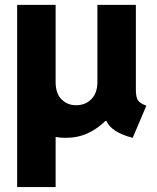

<svg xmlns="http://www.w3.org/2000/svg" viewBox="-20 -545 630 770"><path d="M48.8 205.1V-525.4H203.1V-215.8Q203.1 -169.9 226.8 -146.5Q250.5 -123 284.7 -123Q322.8 -123 346.7 -147.7Q370.6 -172.4 370.6 -215.8V-525.4H524.9V-184.1Q524.9 -155.8 533 -143.1Q541 -130.4 566.9 -121.1L512.2 7.8Q426.3 -14.6 406.7 -60.1H402.8Q372.1 -29.3 332 -10.7Q292 7.8 244.1 7.8Q223.1 7.8 203.1 4.4V205.1Z"/></svg>

Font: Reddit Sans ExtraBold
Style: Regular
Weight: 800
Designer: Stephen Hutchings
Foundry: Reddit
Version: Version 1.014; ttfautohint (v1.8.4.7-5d5b)